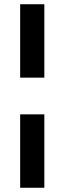

<svg xmlns="http://www.w3.org/2000/svg" viewBox="-20 -756 304 905"><path d="M189 -390H75V-736H189ZM189 129H75V-217H189Z"/></svg>

Font: Wix Madefor Text SemiBold
Style: Regular
Weight: 600
Designer: Dalton Maag Ltd
Foundry: Dalton Maag Ltd
Version: Version 3.100